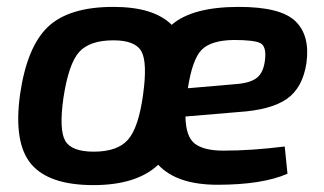

<svg xmlns="http://www.w3.org/2000/svg" viewBox="-20 -524 941 557"><path d="M806 -99 814 -20Q741 12 611 12Q493 12 439 -46Q376 13 251 13Q122 13 70.5 -48Q19 -109 38 -249Q58 -388 119 -446Q180 -504 309 -504Q426 -504 478 -452Q538 -504 673 -504Q794 -504 837 -462.5Q880 -421 869 -341Q858 -269 812 -237Q766 -205 672 -199L518 -186Q519 -127 545.5 -107Q572 -87 628 -87Q710 -87 806 -99ZM525 -268 664 -280Q706 -283 725.5 -298.5Q745 -314 749 -352Q753 -390 735 -399Q717 -408 658 -408Q592 -407 565 -379.5Q538 -352 525 -268ZM252 -84Q321 -84 351.5 -119Q382 -154 395 -249Q408 -342 390.5 -374.5Q373 -407 309 -407Q240 -407 209.5 -373Q179 -339 164 -240Q151 -148 169 -116Q187 -84 252 -84Z"/></svg>

Font: Exo 2.0 Semi Bold
Style: Italic
Weight: 600
Italic angle: -8°
Designer: Natanael Gama
Version: Version 1.001;PS 001.001;hotconv 1.0.70;makeotf.lib2.5.58329